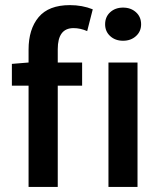

<svg xmlns="http://www.w3.org/2000/svg" viewBox="-20 -738 636 758"><path d="M92.8 0V-399.9H26.9V-485.8L92.8 -491.2V-542Q92.8 -623 132.6 -670.4Q172.4 -717.8 255.9 -717.8Q304.7 -717.8 346.2 -701.2L324.2 -615.2Q297.4 -627 270 -627Q208 -627 208 -543.9V-491.2H304.2V-399.9H208V0ZM408.2 0V-491.2H522.9V0ZM395 -642.1Q395 -671.4 415 -689.7Q435.1 -708 465.8 -708Q496.6 -708 516.8 -689.7Q537.1 -671.4 537.1 -642.1Q537.1 -613.8 516.8 -595.5Q496.6 -577.1 465.8 -577.1Q435.1 -577.1 415 -595.5Q395 -613.8 395 -642.1Z"/></svg>

Font: Toshiba Sans Medium
Style: Regular
Weight: 500
Designer: Paul D. Hunt
Foundry: Toshiba Corporation
Version: Version 2.020;PS 2.0;hotconv 1.0.86;makeotf.lib2.5.63406